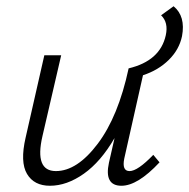

<svg xmlns="http://www.w3.org/2000/svg" viewBox="-20 -590 606 615"><path d="M536 -570Q575 -538 563 -474Q554 -431 520.5 -398Q487 -365 438 -349L378 -82Q370 -42 395 -42Q421 -42 471 -94L491 -70Q421 5 369 5Q313 5 329 -69L347 -148Q303 -72 248.5 -33.5Q194 5 140 5Q89 5 66.5 -33Q44 -71 62 -149L122 -413H176L116 -154Q90 -42 159 -42Q227 -42 293 -129.5Q359 -217 392 -371Q493 -395 511 -477Q520 -518 496 -541Z"/></svg>

Font: EauTestText Semilight
Style: Italic
Weight: 300
Italic angle: -12°
Designer: Christian Thalmann (Catharsis Fonts)
Version: Version 0.001;PS 000.001;hotconv 1.0.88;makeotf.lib2.5.64775